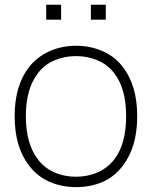

<svg xmlns="http://www.w3.org/2000/svg" viewBox="-20 -770 638 806"><path d="M236.5 -750V-687.5H174V-750ZM424 -750V-687.5H361.5V-750ZM102 -75Q41.5 -152.5 41.5 -282.5Q41.5 -411 102 -488.5Q118.5 -509.5 140 -526.2Q161.5 -543 186.8 -554.5Q212 -566 240.5 -572Q269 -578 299 -578Q359.5 -578 411 -555.2Q462.5 -532.5 496 -488.5Q556 -410.5 556 -282.5Q556 -153 496 -75Q461.5 -28.5 411.2 -6.5Q361 15.5 299 15.5Q238.5 15.5 187.5 -7Q136.5 -29.5 102 -75ZM460.5 -461.5Q433.5 -497.5 391 -516Q348.5 -534.5 299 -534.5Q249.5 -534.5 207 -516Q164.5 -497.5 138.5 -461.5Q88.5 -396.5 88.5 -282.5Q88.5 -167 138.5 -102Q164.5 -66 207 -47Q249.5 -28 299 -28Q348.5 -28 391 -47Q433.5 -66 460.5 -102Q509.5 -166 509.5 -282.5Q509.5 -397.5 460.5 -461.5Z"/></svg>

Font: Russisch Sans ExtraLight
Style: Regular
Weight: 200
Width: 4
Designer: Michael Sharanda (font) & Cristiano Sobral (main changes)
Foundry: Michael Sharanda
Version: Version 2.00;September 8, 2020;FontCreator 13.0.0.2681 64-bi